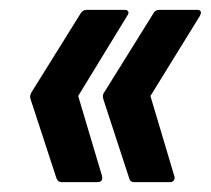

<svg xmlns="http://www.w3.org/2000/svg" viewBox="-20 -457 426 388"><path d="M104 -89Q97 -89 94 -97L42 -256Q39 -263 44 -271L143 -430Q147 -437 155 -437H233Q237 -437 239 -434Q241 -431 237 -425L138 -263L186 -102Q189 -89 177 -89ZM250 -89Q243 -89 241 -97L189 -256Q186 -265 191 -271L290 -430Q294 -437 301 -437H379Q384 -437 385.5 -434Q387 -431 384 -425L284 -263L332 -102Q334 -97 331.5 -93Q329 -89 325 -89Z"/></svg>

Font: Sofia Sans Extra Condensed
Style: Bold Italic
Weight: 700
Italic angle: -9°
Designer: Botio Nikoltchev, Ani Petrova
Foundry: lettersoup
Version: Version 4.101